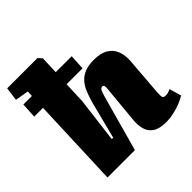

<svg xmlns="http://www.w3.org/2000/svg" viewBox="-203 -926 1099 1099"><g transform="rotate(-45 346.5 -376.5)"><path d="M404 -543H275L270 -412L236 -139L247 -137L305 -364Q316 -403 329 -434.5Q342 -466 362 -487.5Q382 -509 411.5 -520.5Q441 -532 483 -532Q538 -532 571 -512.5Q604 -493 618 -456.5Q632 -420 627 -369L609 -140Q608 -120 610 -108Q612 -96 631 -96Q644 -96 652.5 -99Q661 -102 672 -107L693 -34Q677 -24 656 -15Q635 -6 612.5 0.5Q590 7 568 10.5Q546 14 527 14Q471 14 442.5 -5.5Q414 -25 405.5 -57Q397 -89 400 -125L422 -356Q424 -375 421 -382.5Q418 -390 410 -390Q404 -390 398.5 -385.5Q393 -381 387 -364.5Q381 -348 371 -311L285 0H63L84 -543H13L18 -636H87L89 -671L7 -685L18 -767H263L284 -744L280 -636H409Z"/></g></svg>

Font: Literata 18pt Black
Style: Italic
Weight: 900
Italic angle: -2°
Designer: Latin by Veronika Burian and Jose Scaglione. Greek by Irene Vlachou. Cyrillic by Vera Evstafieva
Foundry: TypeTogether
Version: Version 3.103;gftools[0.9.29]